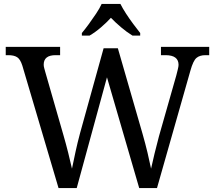

<svg xmlns="http://www.w3.org/2000/svg" viewBox="-20 -951 1087 971"><path d="M93 -619Q83 -651 67 -661.5Q51 -672 22 -672H9V-714H284V-672H261Q201 -672 201 -624Q201 -616 203.5 -607Q206 -598 209 -587L301 -267Q314 -222 325 -178Q336 -134 344 -98Q352 -137 362 -183.5Q372 -230 385 -278L504 -707H576L701 -274Q715 -225 726 -179Q737 -133 744 -98Q752 -134 761.5 -174Q771 -214 784 -262L872 -571Q875 -583 879 -599Q883 -615 883 -623Q883 -672 817 -672H794V-714H1038V-672H1019Q990 -672 973.5 -658Q957 -644 943 -594L774 0H684L521 -560L368 0H276ZM394 -784Q410 -803 429 -829Q448 -855 466 -882Q484 -909 494 -931H589Q600 -909 617.5 -882Q635 -855 654.5 -829Q674 -803 689 -784V-771H650Q622 -788 593 -812.5Q564 -837 541 -861Q519 -837 490.5 -812.5Q462 -788 433 -771H394Z"/></svg>

Font: Noto Serif Yezidi
Style: Regular
Weight: 400
Designer: Dalton Maag Ltd
Foundry: Dalton Maag Ltd
Version: Version 1.001; ttfautohint (v1.8.4.7-5d5b)